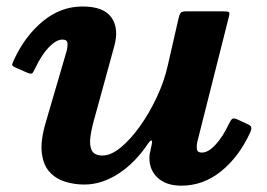

<svg xmlns="http://www.w3.org/2000/svg" viewBox="-20 -555 824 592"><path d="M24 -372.5Q18.5 -361 17.5 -356.2Q16.5 -351.5 28.5 -346.5L62.5 -331.5Q75.5 -326 79 -328.8Q82.5 -331.5 88 -343.5Q108 -386 130.8 -409.5Q153.5 -433 172.5 -433Q188 -433 188.2 -420.2Q188.5 -407.5 184.5 -394.5L121.5 -179Q104.5 -122 108.8 -84.5Q113 -47 132.2 -25.5Q151.5 -4 180 5Q208.5 14 240 14Q294 14 346 -20Q398 -54 438 -114.5Q443.5 -122 446.8 -121.8Q450 -121.5 448.5 -112.5L441.5 -80Q436.5 -37.5 463 -10Q489.5 17.5 539 17.5Q606.5 17.5 661.2 -26.5Q716 -70.5 750.5 -144.5Q756.5 -157.5 754.5 -163.2Q752.5 -169 738.5 -174.5L711.5 -187Q699 -192 695 -187.8Q691 -183.5 685.5 -172.5Q667 -133 644.5 -108.8Q622 -84.5 602.5 -84.5Q588 -84.5 587 -96.2Q586 -108 589 -120L686 -504.5Q689 -516 685.2 -518Q681.5 -520 667 -520H552.5Q540 -520 536.5 -514.8Q533 -509.5 531 -500.5L497.5 -354Q486.5 -304 463.2 -254.8Q440 -205.5 411 -165Q382 -124.5 352 -100Q322 -75.5 296 -75.5Q271 -75.5 263 -91.2Q255 -107 259 -135Q263 -163 274 -200L332 -411.5Q347.5 -466 324 -500.5Q300.5 -535 234.5 -535Q167.5 -535 112.5 -489.8Q57.5 -444.5 24 -372.5Z"/></svg>

Font: Besley
Style: Bold Italic
Weight: 700
Italic angle: -13°
Designer: Owen Earl
Foundry: indestructible type*
Version: Version 2.001